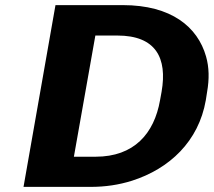

<svg xmlns="http://www.w3.org/2000/svg" viewBox="-20 -731 836 751"><path d="M72 0H334C392 0 445 -8 496 -24C643 -71 757 -178 785 -339L790 -371C799 -422 798 -468 786 -510C753 -626 650 -711 460 -711H197ZM612 -372 606 -339C583 -208 504 -118 354 -118H269L353 -592H439C590 -592 635 -504 612 -372Z"/></svg>

Font: Asimov
Style: XWidIt
Weight: 500
Designer: Google
Version: Version 2.000980; 2014